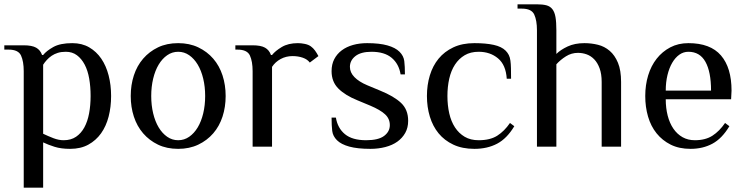

<svg xmlns="http://www.w3.org/2000/svg" viewBox="-23 -680 3454 890"><path d="M177 -60Q200 -49 224.5 -39.5Q249 -30 272 -30Q306 -30 329.5 -46Q353 -62 368 -89.5Q383 -117 390 -154.5Q397 -192 397 -235Q397 -278 390.5 -315.5Q384 -353 369.5 -380.5Q355 -408 333.5 -424Q312 -440 282 -440Q261 -440 245 -435Q229 -430 216.5 -421.5Q204 -413 194 -402Q184 -391 177 -380ZM87 -350Q87 -395 74.5 -422.5Q62 -450 17 -450H-3V-470H87Q125 -470 144.5 -459Q164 -448 172 -425H177Q192 -444 224 -462Q256 -480 312 -480Q357 -480 390.5 -460.5Q424 -441 446.5 -408Q469 -375 480.5 -330.5Q492 -286 492 -235Q492 -184 480.5 -139.5Q469 -95 445.5 -62Q422 -29 386.5 -9.5Q351 10 302 10Q260 10 230 0.5Q200 -9 177 -20V190H87Z M928 -235Q928 -278 919 -315.5Q910 -353 893.5 -380.5Q877 -408 854 -424Q831 -440 803 -440Q775 -440 752 -424Q729 -408 712.5 -380.5Q696 -353 687 -315.5Q678 -278 678 -235Q678 -192 687 -154.5Q696 -117 712.5 -89.5Q729 -62 752 -46Q775 -30 803 -30Q831 -30 854 -46Q877 -62 893.5 -89.5Q910 -117 919 -154.5Q928 -192 928 -235ZM583 -235Q583 -286 597.5 -330.5Q612 -375 640.5 -408Q669 -441 709.5 -460.5Q750 -480 803 -480Q855 -480 896 -460.5Q937 -441 965.5 -408Q994 -375 1008.5 -330.5Q1023 -286 1023 -235Q1023 -184 1008.5 -139.5Q994 -95 965.5 -62Q937 -29 896 -9.5Q855 10 803 10Q750 10 709.5 -9.5Q669 -29 640.5 -62Q612 -95 597.5 -139.5Q583 -184 583 -235Z M1148 -350Q1148 -395 1135.5 -422.5Q1123 -450 1078 -450H1068V-470H1148Q1186 -470 1205.5 -459Q1225 -448 1233 -425H1238Q1253 -444 1283 -462Q1313 -480 1358 -480Q1373 -480 1390 -476.5Q1407 -473 1418 -465Q1429 -457 1437 -446Q1445 -435 1453 -420L1413 -390Q1402 -405 1380.5 -412.5Q1359 -420 1333 -420Q1303 -420 1278 -406.5Q1253 -393 1238 -370V0H1148Z M1869 -120Q1869 -88 1855.5 -64Q1842 -40 1819 -23.5Q1796 -7 1763.5 1.5Q1731 10 1694 10Q1634 10 1596 -0.5Q1558 -11 1539 -30Q1520 -49 1517 -73Q1514 -97 1514 -135H1534Q1542 -86 1576 -58Q1610 -30 1674 -30Q1731 -30 1757.5 -50Q1784 -70 1784 -100Q1784 -130 1761.5 -150.5Q1739 -171 1694 -190L1634 -215Q1577 -238 1545.5 -269.5Q1514 -301 1514 -350Q1514 -382 1526.5 -406Q1539 -430 1561 -446.5Q1583 -463 1613 -471.5Q1643 -480 1679 -480Q1736 -480 1773 -469.5Q1810 -459 1829 -440Q1848 -421 1851 -397Q1854 -373 1854 -335H1834Q1826 -384 1792.5 -412Q1759 -440 1699 -440Q1650 -440 1624.5 -420Q1599 -400 1599 -370Q1599 -344 1620 -322.5Q1641 -301 1679 -285L1739 -260Q1803 -234 1836 -203Q1869 -172 1869 -120Z M2176 -480Q2229 -480 2265.5 -472Q2302 -464 2321 -445Q2330 -436 2335.5 -425Q2341 -414 2343 -399Q2345 -384 2345.5 -363.5Q2346 -343 2346 -315H2326Q2322 -379 2285.5 -409.5Q2249 -440 2196 -440Q2158 -440 2131 -424Q2104 -408 2086 -380.5Q2068 -353 2059.5 -315.5Q2051 -278 2051 -235Q2051 -192 2059.5 -154.5Q2068 -117 2086 -89.5Q2104 -62 2131 -46Q2158 -30 2196 -30Q2249 -30 2282 -51Q2315 -72 2341 -110L2361 -95Q2327 -38 2281.5 -14Q2236 10 2176 10Q2120 10 2078.5 -9.5Q2037 -29 2010 -62Q1983 -95 1969.5 -139.5Q1956 -184 1956 -235Q1956 -286 1969.5 -330.5Q1983 -375 2010 -408Q2037 -441 2078.5 -460.5Q2120 -480 2176 -480Z M2556 -430Q2575 -449 2608 -464.5Q2641 -480 2686 -480Q2718 -480 2748.5 -472.5Q2779 -465 2803 -444.5Q2827 -424 2841.5 -389Q2856 -354 2856 -300V0H2766V-300Q2766 -337 2756.5 -363Q2747 -389 2731.5 -405Q2716 -421 2696.5 -428Q2677 -435 2656 -435Q2626 -435 2600.5 -419Q2575 -403 2556 -382V0H2466V-540Q2466 -585 2453.5 -612.5Q2441 -640 2396 -640H2376V-660H2466Q2492 -660 2509.5 -655.5Q2527 -651 2537.5 -637.5Q2548 -624 2552 -600.5Q2556 -577 2556 -540Z M3366 -220H3063Q3063 -179 3072 -144Q3081 -109 3098.5 -83.5Q3116 -58 3141 -44Q3166 -30 3198 -30Q3247 -30 3279.5 -51Q3312 -72 3338 -110L3358 -95Q3324 -38 3279.5 -14Q3235 10 3178 10Q3125 10 3086 -9.5Q3047 -29 3020.5 -62Q2994 -95 2981 -139.5Q2968 -184 2968 -235Q2968 -286 2981.5 -330.5Q2995 -375 3021 -408Q3047 -441 3084 -460.5Q3121 -480 3168 -480Q3270 -480 3319 -423Q3368 -366 3368 -260ZM3273 -260Q3273 -347 3247 -393.5Q3221 -440 3168 -440Q3145 -440 3126 -426.5Q3107 -413 3093 -389Q3079 -365 3071 -332Q3063 -299 3063 -260Z"/></svg>

Font: Philosopher
Style: Regular
Weight: 400
Designer: Jovanny Lemonad
Foundry: Jovanny Lemonad
Version: Version 1.000